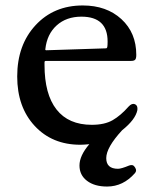

<svg xmlns="http://www.w3.org/2000/svg" viewBox="-20 -520 564 703"><path d="M483 -117Q476 -82 427 -43Q369 20 369 59Q369 98 412 98Q424 98 453 86Q467 81 473 91L475 94Q482 105 474 114Q431 163 372 163Q326 163 298.5 142Q271 121 271 86Q271 50 307 8Q285 10 274 10Q171 10 107 -59Q43 -128 43 -240Q43 -355 110 -427.5Q177 -500 283 -500Q370 -500 424.5 -450Q479 -400 479 -319Q479 -306 475 -301.5Q471 -297 460 -297H148Q143 -297 143 -292V-282Q143 -175 187 -119Q231 -63 316 -63Q363 -63 392.5 -80Q422 -97 451 -130Q463 -143 474 -138.5Q485 -134 483 -117ZM146 -340Q145 -336 150 -336L368 -343Q372 -343 373 -349Q374 -355 374 -368Q374 -459 278 -459Q223 -459 187.5 -427Q152 -395 146 -340Z"/></svg>

Font: Caslon OS
Style: Regular
Weight: 400
Designer: Alfredo Marco Pradil
Foundry: Hanken Design Co.
Version: Version 1.000;PS 001.000;hotconv 1.0.88;makeotf.lib2.5.64775